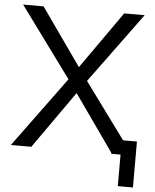

<svg xmlns="http://www.w3.org/2000/svg" viewBox="-59 -768 789 979"><g transform="rotate(5 336.0 -279.0)"><path d="M299.1 -381.3 536.7 -718.8H641.5L361.8 -337.4L124.1 0H19.4ZM124.1 -718.8 361.8 -381.3 641.5 0H536.7L299.1 -337.4L19.4 -718.8ZM580.9 0H533V-73.6H658.4V161.5H580.9Z"/></g></svg>

Font: Min Sans VF VF
Style: Regular
Weight: 400
Designer: Jinseong-Kim, NotoSansCJK, Nunito
Foundry: Jinseong-Kim
Version: Version 1.420;Glyphs 3.1.2 (3151)